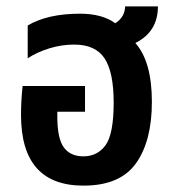

<svg xmlns="http://www.w3.org/2000/svg" viewBox="-20 -571 542 603"><path d="M457 -251Q457 -378 405 -436Q476 -471 476 -551H373Q372 -517 342 -498Q301 -528 231 -528Q130 -528 67 -491V-388Q96 -407 134.5 -419Q173 -431 213 -431Q280 -431 308.5 -387.5Q337 -344 337 -249Q337 -150 311.5 -115Q286 -80 242 -80Q201 -80 180.5 -108Q160 -136 160 -205V-220H247V-301H51Q46 -254 46 -210Q46 12 242 12Q357 12 407 -58Q457 -128 457 -251Z"/></svg>

Font: Noto Sans Thai UI Condensed Semi
Style: Regular
Weight: 600
Width: 3
Designer: Monotype Design Team
Foundry: Monotype Imaging Inc.
Version: Version 1.901